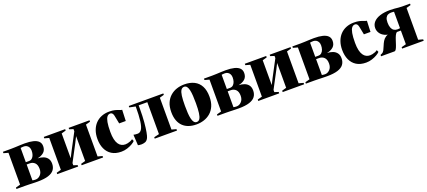

<svg xmlns="http://www.w3.org/2000/svg" viewBox="50 -1474 5416 2438"><g transform="rotate(-20 2757.5 -254.5)"><path d="M291 4Q263.5 4 233.5 3Q203.5 2 174.2 1Q145 0 120.5 0H6V-19L68 -36V-466.5L6 -483.5V-502.5H117.5Q143 -502.5 174.8 -504Q206.5 -505.5 239.5 -507Q272.5 -508.5 300.5 -508.5Q367.5 -508.5 414.5 -497Q461.5 -485.5 486.2 -460.8Q511 -436 511 -395.5Q511 -343.5 479.2 -314.2Q447.5 -285 391 -273.5Q433.5 -272.5 467.5 -259.5Q501.5 -246.5 521.8 -219.2Q542 -192 542 -148Q542 -99.5 517.2 -65.5Q492.5 -31.5 437.5 -13.8Q382.5 4 291 4ZM276.5 -29Q312.5 -29 341.2 -58.8Q370 -88.5 370 -140Q370 -195 343.2 -221.5Q316.5 -248 276.5 -248H234V-34Q239.5 -32.5 246 -31.5Q252.5 -30.5 260.2 -29.8Q268 -29 276.5 -29ZM234 -279H276Q302 -279 319.2 -294.2Q336.5 -309.5 345.2 -335Q354 -360.5 354 -391.5Q354 -418.5 343.8 -437.2Q333.5 -456 316.2 -465.8Q299 -475.5 278.5 -475.5Q264.5 -475.5 253.8 -474.2Q243 -473 234 -471.5Z M557 0V-19L619 -36V-466.5L558 -483.5V-502.5H847V-483.5L787 -466.5V-131L827 -210.5L947 -437.5V-466.5L894 -483.5V-502.5H1176V-483.5L1115 -466.5V-36L1177 -19V0H887V-19L947 -36V-371.5L907 -292L787 -65V-36L840 -19V0Z M1422.5 11Q1344.5 11 1292.8 -21.5Q1241 -54 1215 -111.5Q1189 -169 1189 -244Q1189 -308 1207.5 -359.2Q1226 -410.5 1260 -446.5Q1294 -482.5 1341.5 -501.8Q1389 -521 1446.5 -521Q1493.5 -521 1523.8 -513Q1554 -505 1574.5 -496.2Q1595 -487.5 1611.5 -485.5L1605.5 -336.5H1516.5L1495 -444.5Q1492 -460.5 1486 -471.5Q1480 -482.5 1471.5 -488Q1463 -493.5 1451 -493.5Q1426 -493.5 1408.8 -472.2Q1391.5 -451 1382.5 -402.8Q1373.5 -354.5 1373.5 -273.5Q1373.5 -214 1383 -173Q1392.5 -132 1409.8 -106.8Q1427 -81.5 1450.5 -70.2Q1474 -59 1501.5 -59Q1514.5 -59 1532.8 -62.8Q1551 -66.5 1569.5 -74Q1588 -81.5 1601 -92L1613.5 -64Q1600.5 -49 1570.8 -31.5Q1541 -14 1502.2 -1.5Q1463.5 11 1422.5 11Z M1692.5 11Q1674 11 1663.5 9Q1653 7 1645.5 5L1637.5 -139Q1647.5 -136.5 1661.8 -134.8Q1676 -133 1693 -133Q1726 -133 1747 -165.2Q1768 -197.5 1777.8 -270.8Q1787.5 -344 1787.5 -466.5L1706.5 -483.5V-502.5H2173.5V-483.5L2113.5 -466.5V-36L2175.5 -19V0H1874.5V-19L1944.5 -36V-467.5H1827.5V-421.5Q1827.5 -320.5 1820.8 -242.2Q1814 -164 1804.5 -112.8Q1795 -61.5 1785.5 -42Q1769 -7.5 1743.2 1.8Q1717.5 11 1692.5 11Z M2187 -244Q2187 -316.5 2209.5 -368.5Q2232 -420.5 2270.8 -454Q2309.5 -487.5 2358.5 -503.5Q2407.5 -519.5 2460.5 -519.5Q2538.5 -519.5 2594.5 -491.2Q2650.5 -463 2680.5 -406Q2710.5 -349 2710.5 -262.5Q2710.5 -190.5 2688 -138.5Q2665.5 -86.5 2627 -53.2Q2588.5 -20 2539.5 -4Q2490.5 12 2437 12Q2380.5 12 2334.5 -3.5Q2288.5 -19 2255.5 -50.8Q2222.5 -82.5 2204.8 -130.8Q2187 -179 2187 -244ZM2450 -16Q2475.5 -16 2491 -39.8Q2506.5 -63.5 2513.2 -114Q2520 -164.5 2520 -244.5Q2520 -299 2517.2 -344.2Q2514.5 -389.5 2507 -422.5Q2499.5 -455.5 2485.8 -473.5Q2472 -491.5 2450.5 -491.5Q2423 -491.5 2407 -468Q2391 -444.5 2384.2 -393.8Q2377.5 -343 2377.5 -261Q2377.5 -207.5 2380.2 -162.8Q2383 -118 2390.8 -85Q2398.5 -52 2412.8 -34Q2427 -16 2450 -16Z M3007.5 4Q2980 4 2950 3Q2920 2 2890.8 1Q2861.5 0 2837 0H2722.5V-19L2784.5 -36V-466.5L2722.5 -483.5V-502.5H2834Q2859.5 -502.5 2891.2 -504Q2923 -505.5 2956 -507Q2989 -508.5 3017 -508.5Q3084 -508.5 3131 -497Q3178 -485.5 3202.8 -460.8Q3227.5 -436 3227.5 -395.5Q3227.5 -343.5 3195.8 -314.2Q3164 -285 3107.5 -273.5Q3150 -272.5 3184 -259.5Q3218 -246.5 3238.2 -219.2Q3258.5 -192 3258.5 -148Q3258.5 -99.5 3233.8 -65.5Q3209 -31.5 3154 -13.8Q3099 4 3007.5 4ZM2993 -29Q3029 -29 3057.8 -58.8Q3086.5 -88.5 3086.5 -140Q3086.5 -195 3059.8 -221.5Q3033 -248 2993 -248H2950.5V-34Q2956 -32.5 2962.5 -31.5Q2969 -30.5 2976.8 -29.8Q2984.5 -29 2993 -29ZM2950.5 -279H2992.5Q3018.5 -279 3035.8 -294.2Q3053 -309.5 3061.8 -335Q3070.5 -360.5 3070.5 -391.5Q3070.5 -418.5 3060.2 -437.2Q3050 -456 3032.8 -465.8Q3015.5 -475.5 2995 -475.5Q2981 -475.5 2970.2 -474.2Q2959.5 -473 2950.5 -471.5Z M3273.5 0V-19L3335.5 -36V-466.5L3274.5 -483.5V-502.5H3563.5V-483.5L3503.5 -466.5V-131L3543.5 -210.5L3663.5 -437.5V-466.5L3610.5 -483.5V-502.5H3892.5V-483.5L3831.5 -466.5V-36L3893.5 -19V0H3603.5V-19L3663.5 -36V-371.5L3623.5 -292L3503.5 -65V-36L3556.5 -19V0Z M4202 4Q4174.5 4 4144.5 3Q4114.5 2 4085.2 1Q4056 0 4031.5 0H3917V-19L3979 -36V-466.5L3917 -483.5V-502.5H4028.5Q4054 -502.5 4085.8 -504Q4117.5 -505.5 4150.5 -507Q4183.5 -508.5 4211.5 -508.5Q4278.5 -508.5 4325.5 -497Q4372.5 -485.5 4397.2 -460.8Q4422 -436 4422 -395.5Q4422 -343.5 4390.2 -314.2Q4358.5 -285 4302 -273.5Q4344.5 -272.5 4378.5 -259.5Q4412.5 -246.5 4432.8 -219.2Q4453 -192 4453 -148Q4453 -99.5 4428.2 -65.5Q4403.5 -31.5 4348.5 -13.8Q4293.5 4 4202 4ZM4187.5 -29Q4223.5 -29 4252.2 -58.8Q4281 -88.5 4281 -140Q4281 -195 4254.2 -221.5Q4227.5 -248 4187.5 -248H4145V-34Q4150.5 -32.5 4157 -31.5Q4163.5 -30.5 4171.2 -29.8Q4179 -29 4187.5 -29ZM4145 -279H4187Q4213 -279 4230.2 -294.2Q4247.5 -309.5 4256.2 -335Q4265 -360.5 4265 -391.5Q4265 -418.5 4254.8 -437.2Q4244.5 -456 4227.2 -465.8Q4210 -475.5 4189.5 -475.5Q4175.5 -475.5 4164.8 -474.2Q4154 -473 4145 -471.5Z M4729.5 11Q4651.5 11 4599.8 -21.5Q4548 -54 4522 -111.5Q4496 -169 4496 -244Q4496 -308 4514.5 -359.2Q4533 -410.5 4567 -446.5Q4601 -482.5 4648.5 -501.8Q4696 -521 4753.5 -521Q4800.5 -521 4830.8 -513Q4861 -505 4881.5 -496.2Q4902 -487.5 4918.5 -485.5L4912.5 -336.5H4823.5L4802 -444.5Q4799 -460.5 4793 -471.5Q4787 -482.5 4778.5 -488Q4770 -493.5 4758 -493.5Q4733 -493.5 4715.8 -472.2Q4698.5 -451 4689.5 -402.8Q4680.5 -354.5 4680.5 -273.5Q4680.5 -214 4690 -173Q4699.5 -132 4716.8 -106.8Q4734 -81.5 4757.5 -70.2Q4781 -59 4808.5 -59Q4821.5 -59 4839.8 -62.8Q4858 -66.5 4876.5 -74Q4895 -81.5 4908 -92L4920.5 -64Q4907.5 -49 4877.8 -31.5Q4848 -14 4809.2 -1.5Q4770.5 11 4729.5 11Z M4933 0V-19L4953 -28Q4972.5 -37 4984.8 -60.2Q4997 -83.5 5008.5 -113Q5020 -142.5 5036 -170Q5052 -197.5 5079.2 -215.8Q5106.5 -234 5150.5 -234.5L5161.5 -223Q5105.5 -223.5 5066 -242.2Q5026.5 -261 5005.8 -292.5Q4985 -324 4985 -361.5Q4985 -407.5 5015 -441.5Q5045 -475.5 5101.8 -494.2Q5158.5 -513 5238.5 -513Q5269.5 -513 5297 -510.5Q5324.5 -508 5350 -505.2Q5375.5 -502.5 5400 -502.5H5507V-483L5447 -466V-36L5509 -19V0H5218V-19L5281 -36V-221H5227Q5212.5 -211.5 5200.8 -186.5Q5189 -161.5 5179 -130Q5169 -98.5 5159 -68.8Q5149 -39 5138.2 -19.5Q5127.5 0 5114 0ZM5244.5 -250Q5250 -250 5256.8 -250.5Q5263.5 -251 5270 -251.8Q5276.5 -252.5 5281 -253V-475Q5277 -476 5269.8 -476.5Q5262.5 -477 5254.8 -477.5Q5247 -478 5240.5 -478Q5218.5 -478 5199 -469.2Q5179.5 -460.5 5167.8 -438Q5156 -415.5 5156 -374.5Q5156 -332 5167 -304.2Q5178 -276.5 5198 -263.2Q5218 -250 5244.5 -250Z"/></g></svg>

Font: Merriweather 144pt Black
Style: Regular
Weight: 900
Version: Version 2.100